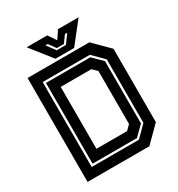

<svg xmlns="http://www.w3.org/2000/svg" viewBox="-199 -989 1041 1120"><g transform="rotate(-30 322.0 -429.0)"><path d="M62.5 0V-700H479L582 -597V-103L479 0ZM204 -141.5H410.5L441 -172V-528L410.5 -558.5H204ZM127 -63.5H445L517 -135.5V-563.5L445 -635.5H127ZM141 -77.5V-621.5H440L503 -559.5V-139.5L440 -77.5ZM259.5 -716 147.5 -858H286L322.5 -804L359 -858H497.5L385.5 -716ZM290.5 -755H352.5L395 -813H379.5L345.5 -766H297.5L263.5 -813H248Z"/></g></svg>

Font: Tourney Thin
Style: Regular
Weight: 100
Designer: Tyler Finck
Foundry: Etcetera Type Co
Version: Version 1.015